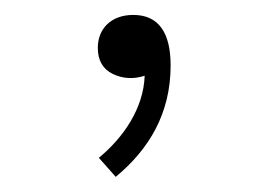

<svg xmlns="http://www.w3.org/2000/svg" viewBox="-20 -101 356 256"><path d="M172.9 0C171.4 43.5 144.5 82.5 111.8 109.4L134.3 134.8C178.7 98.1 207.5 50.3 207.5 -13.7C207.5 -56.2 192.4 -81.1 157.7 -81.1C127.9 -81.1 110.4 -62.5 110.4 -37.1C110.4 -20.5 117.2 -8.8 130.4 -2.4C143.6 3.9 157.7 4.9 172.9 0Z"/></svg>

Font: Estedad ExtraLight
Style: Regular
Weight: 200
Designer: Amin Abedi
Version: Version 7.3